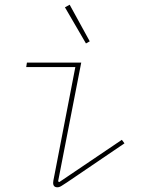

<svg xmlns="http://www.w3.org/2000/svg" viewBox="-20 -781 640 813"><path d="M223 12Q205 12 205 -7Q205 -10 206 -16.5Q207 -23 211 -42L299 -497H91L94 -516H324L226 -13L231 -10L496 -189L507 -174L264 -9Q251 -1 241.5 5.5Q232 12 223 12ZM255 -750 275 -761 360 -606 344 -597Z"/></svg>

Font: IBM Plex Mono Thin
Style: Italic
Weight: 100
Italic angle: -9°
Monospace: yes
Designer: Mike Abbink, Paul van der Laan, Pieter van Rosmalen
Foundry: Bold Monday
Version: Version 2.3